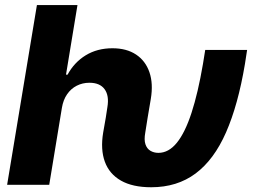

<svg xmlns="http://www.w3.org/2000/svg" viewBox="-20 -748 1027 777"><path d="M8.8 0 129.4 -727.5H293.5L247.1 -445.8H253.4Q280.3 -495.6 326.9 -524.2Q373.5 -552.7 435.1 -552.7Q492.2 -552.7 530.5 -527.3Q568.8 -502 584.7 -455.8Q600.6 -409.7 590.3 -347.7L577.6 -272.5H408.2L414.6 -314.5Q422.4 -360.8 403.3 -387Q384.3 -413.1 341.8 -413.1Q314 -413.1 290.5 -401.1Q267.1 -389.2 251.5 -366.5Q235.8 -343.8 230.5 -311.5L179.2 0ZM591.8 9.8Q516.6 9.8 469.5 -17.1Q422.4 -43.9 404.3 -93.5Q386.2 -143.1 397.5 -211.4L408.2 -272.5H577.6L567.9 -211.4Q562.5 -182.1 568.6 -164.1Q574.7 -146 588.9 -137.7Q603 -129.4 621.1 -129.4Q662.6 -129.4 695.8 -170.4Q729 -211.4 755.1 -291.5Q781.2 -371.6 801.3 -488.8L810.5 -545.9H980L971.2 -488.8Q943.4 -323.2 894.8 -212.4Q846.2 -101.6 771.5 -45.9Q696.8 9.8 591.8 9.8Z"/></svg>

Font: Inter 20pt ExtraBold
Style: Italic
Weight: 800
Italic angle: -9.3988°
Version: Version 4.001;git-66647c0bb